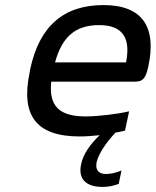

<svg xmlns="http://www.w3.org/2000/svg" viewBox="-20 -529 614 757"><path d="M565 -268C598 -422 542 -509 388 -509C230 -509 135 -425 99 -256L97 -244C61 -73 123 9 294 9C318 9 345 7 373 4C333 42 307 82 300 118C287 176 318 208 385 208C405 208 428 204 448 196L459 143C439 152 417 157 397 157C368 157 355 140 361 110C369 78 395 37 435 -6C448 -8 460 -11 473 -14L489 -90C442 -79 366 -70 318 -70C213 -70 172 -111 182 -207H512C545 -207 555 -222 565 -268ZM197 -283C225 -385 278 -430 371 -430C464 -430 496 -379 477 -283Z"/></svg>

Font: LT Wave Text Italic
Style: Regular
Weight: 400
Designer: Daniel Lyons
Version: Version 2.5 (Glyphs App)